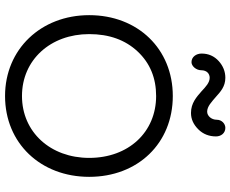

<svg xmlns="http://www.w3.org/2000/svg" viewBox="-96 -800 912 760"><g transform="rotate(90 360.0 -420.0)"><path d="M427 -720C452 -720 473 -730 492 -749C511 -768 520 -792 520 -819C520 -839 507 -856 486 -856C470 -856 454 -842 454 -822C454 -801 439 -784 422 -784C401 -784 383 -802 363 -819C344 -836 323 -856 288 -856C263 -856 241 -847 222 -830C202 -812 192 -789 192 -762C192 -741 205 -722 226 -722C242 -722 258 -741 258 -760C258 -784 273 -794 288 -794C307 -794 324 -778 341 -762C364 -742 388 -720 427 -720ZM360 16C547 16 680 -125 680 -317C680 -510 547 -648 360 -648C174 -648 40 -510 40 -317C40 -126 175 16 360 16ZM360 -51C217 -51 115 -164 115 -317C115 -396 138 -460 184 -509C230 -558 289 -582 360 -582C503 -582 605 -473 605 -317C605 -164 503 -51 360 -51Z"/></g></svg>

Font: Dongle Light
Style: Regular
Weight: 300
Designer: Yanghee Ryu
Foundry: Yanghee Ryu
Version: Version 2.000